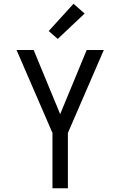

<svg xmlns="http://www.w3.org/2000/svg" viewBox="-20 -1001 640 1021"><path d="M259 0V-294L68 -735H159L300 -394L441 -735H532L341 -294V0ZM287 -794 239 -836 371 -981 430 -929Z"/></svg>

Font: Iosevka Extended
Style: Regular
Weight: 400
Width: 7
Monospace: yes
Designer: Belleve Invis
Foundry: Belleve Invis
Version: Version 32.5.0; ttfautohint (v1.8.4)